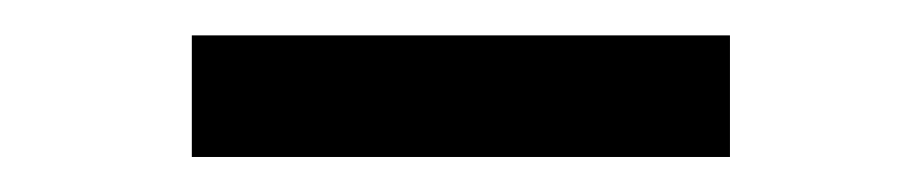

<svg xmlns="http://www.w3.org/2000/svg" viewBox="-20 -684 519 108"><path d="M390.6 -595.7H87.9V-664.1H390.6Z"/></svg>

Font: Squarish Sans CT
Style: Regular
Weight: 400
Version: Version 0.9